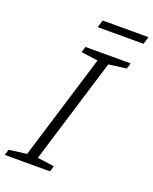

<svg xmlns="http://www.w3.org/2000/svg" viewBox="-185 -964 840 1052"><g transform="rotate(20 235.0 -438.0)"><path d="M276 -660 178 -673.5 188.5 -707H452L441.5 -673.5L338.5 -660L151 -47L249 -33.5L239 0H-25L-14.5 -33.5L88.5 -47ZM214.5 -832 227.5 -875.5H494.5L481.5 -832Z"/></g></svg>

Font: Newsreader Caption Light
Style: Italic
Weight: 300
Italic angle: -17°
Designer: Hugues Gentile
Foundry: Production Type
Version: Version 1.001